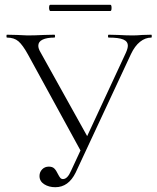

<svg xmlns="http://www.w3.org/2000/svg" viewBox="-20 -770 654 802"><path d="M145 -35Q145 -51 156 -62.5Q167 -74 184 -74Q199 -74 207 -66Q215 -58 222 -43Q227 -33 231.5 -27.5Q236 -22 243 -22Q262 -22 277 -57L506 -550Q514 -568 514 -579Q514 -597 495 -605Q476 -613 434 -613Q431 -613 431 -619Q431 -625 434 -625L474 -624Q508 -622 535 -622Q551 -622 575 -624L612 -625Q614 -625 614 -619Q614 -613 612 -613Q587 -613 565 -595.5Q543 -578 527 -544L296 -49Q266 12 211 12Q184 12 164.5 -0.5Q145 -13 145 -35ZM9 -613Q7 -613 7 -619Q7 -625 9 -625L52 -624Q82 -622 95 -622Q124 -622 164 -624L207 -625Q210 -625 210 -619Q210 -613 207 -613Q176 -613 158 -604.5Q140 -596 140 -579Q140 -567 149 -552L351 -189L323 -129L97 -542Q75 -582 57 -597.5Q39 -613 9 -613ZM185 -737Q185 -750 190 -750H441Q446 -750 446 -737Q446 -724 441 -724H190Q188 -724 186.5 -728Q185 -732 185 -737Z"/></svg>

Font: Cormorant Unicase Light
Style: Regular
Weight: 300
Designer: Christian Thalmann (Catharsis Fonts)
Foundry: Catharsis Fonts
Version: Version 4.000